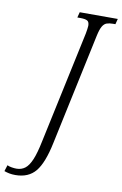

<svg xmlns="http://www.w3.org/2000/svg" viewBox="-232 -771 679 1068"><g transform="rotate(10 107.0 -237.0)"><path d="M-67 240Q-86 240 -101 237Q-116 234 -130 229L-119 194Q-109 199 -94 201.5Q-79 204 -67 204Q-39 204 -18.5 188.5Q2 173 18 135Q34 97 48 28L183 -604Q185 -617 187 -628.5Q189 -640 189 -648Q189 -670 177 -676.5Q165 -683 138 -683H121L129 -714H344L336 -683H323Q302 -683 287.5 -678Q273 -673 263 -656Q253 -639 245 -602L111 27Q87 143 47 191.5Q7 240 -67 240Z"/></g></svg>

Font: Noto Serif ExtraCondensed Light
Style: Italic
Weight: 300
Width: 2
Italic angle: -12°
Designer: Monotype Design Team
Foundry: Monotype Imaging Inc.
Version: Version 2.014; ttfautohint (v1.8.4.7-5d5b)